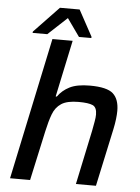

<svg xmlns="http://www.w3.org/2000/svg" viewBox="-60 -956 733 1002"><g transform="rotate(5 306.5 -454.5)"><path d="M31 0 188 -743H294L231 -446H237Q260 -479 298.5 -498.5Q337 -518 404 -518Q494 -518 526 -489Q558 -460 558 -399Q558 -380 555 -355Q552 -330 546 -302L481 0H376L436 -284Q441 -311 445 -333Q449 -355 449 -370Q449 -408 427 -418Q405 -428 353 -428Q293 -428 262.5 -408Q232 -388 218 -350Q204 -312 193 -261L136 0ZM82 -766 83 -773 213 -909H316L390 -773V-766H325L259 -859L159 -766Z"/></g></svg>

Font: Saira Medium
Style: Italic
Weight: 500
Italic angle: -12°
Designer: Hector Gatti with collaboration of the Omnibus-Type team
Foundry: Omnibus-Type
Version: Version 1.100; ttfautohint (v1.8.3)